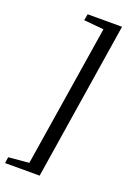

<svg xmlns="http://www.w3.org/2000/svg" viewBox="-176 -770 675 970"><g transform="rotate(20 161.5 -284.5)"><path d="M-11 107 99 97 220 -665 113 -675 119 -709H304L170 140H-16Z"/></g></svg>

Font: Caladea
Style: Italic
Weight: 400
Italic angle: -9°
Designer: Carolina Giovagnoli and Andres Torresi
Foundry: Carolina Giovagnoli & Andres Torresi
Version: Version 1.001